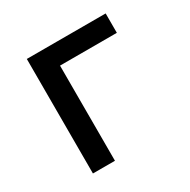

<svg xmlns="http://www.w3.org/2000/svg" viewBox="-124 -637 748 755"><g transform="rotate(-30 250.0 -260.0)"><path d="M90 0V-520H448V-432H190V0Z"/></g></svg>

Font: Iosevka Semibold
Style: Regular
Weight: 600
Monospace: yes
Designer: Belleve Invis
Foundry: Belleve Invis
Version: Version 33.2.3; ttfautohint (v1.8.4)